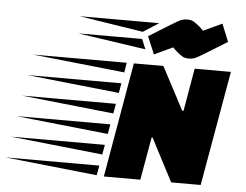

<svg xmlns="http://www.w3.org/2000/svg" viewBox="-305 -816 1127 881"><g transform="rotate(5 258.0 -375.5)"><path d="M514 0 411 -198H407L372 0H204L296 -529H432L536 -332H542L576 -529H743L650 0ZM171 -3 -253 -48H179ZM205 -196 -219 -241H213ZM222 -292 -202 -337H230ZM239 -388 -185 -433H247ZM256 -484 -168 -529H263ZM188 -100 -236 -145H196ZM599 -706 685 -746 718 -665Q589 -584 574.5 -578.5Q560 -573 547.5 -573Q535 -573 527 -575Q519 -577 511 -582.5Q503 -588 498 -592Q490 -597 469 -618L384 -578L350 -659Q479 -740 493.5 -745.5Q508 -751 520.5 -751Q533 -751 541 -749Q549 -747 557 -741.5Q565 -736 570 -732Q578 -727 599 -706ZM396 -723 324 -677 30 -723ZM324 -644 343 -598 30 -644Z"/></g></svg>

Font: Faster One
Style: Regular
Weight: 400
Designer: Eduardo Rodriguez Tunni
Foundry: Eduardo Rodriguez Tunni
Version: Version 1.002